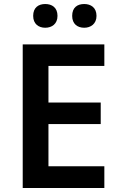

<svg xmlns="http://www.w3.org/2000/svg" viewBox="-20 -986 598 955"><path d="M145 -907C145 -867 172 -848 205 -848C238 -848 266 -867 266 -907C266 -949 238 -966 205 -966C172 -966 145 -949 145 -907ZM339 -907C339 -867 365 -848 399 -848C431 -848 460 -867 460 -907C460 -949 431 -966 399 -966C365 -966 339 -949 339 -907ZM499 -51V-159H221V-369H481V-476H221V-658H499V-765H93V-51Z"/></svg>

Font: Noto Sans Tamil UI SemiBold
Style: Regular
Weight: 600
Designer: Jelle Bosma - Monotype Design Team
Foundry: Monotype Imaging Inc.
Version: Version 2.004